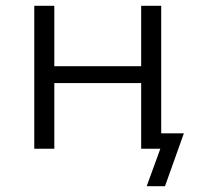

<svg xmlns="http://www.w3.org/2000/svg" viewBox="-20 -512 692 661"><path d="M485 129 532 0H468V-53H613L548 129ZM98 0V-492H167V-284H466V-492H535V0H466V-226H167V0Z"/></svg>

Font: Nunito Sans 8pt Light
Style: Regular
Weight: 300
Version: Version 3.101;gftools[0.9.27]